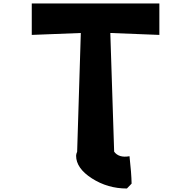

<svg xmlns="http://www.w3.org/2000/svg" viewBox="-20 -869 1095 1100"><path d="M893 -669 612 -680 634 0Q661 37 722 26Q733 124 734 183L707 211Q597 211 506.5 153Q416 95 416 23Q416 14 422 0L443 -680L162 -669V-849H893Z"/></svg>

Font: OpenDyslexic
Style: Bold
Weight: 800
Designer: Abbie Gonzalez
Version: Version 0.920;hotconv 1.0.109;makeotfexe 2.5.65596